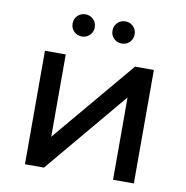

<svg xmlns="http://www.w3.org/2000/svg" viewBox="-81 -805 857 883"><g transform="rotate(10 347.5 -363.5)"><path d="M93 -529.9H190.1V-145.4L513.6 -529.9H601.6V0H504.4V-384.4L181.9 0H93ZM382.7 -675.6Q382.7 -697.5 397.6 -712.4Q412.4 -727.3 434.4 -727.3Q456.3 -727.3 471.2 -712.4Q486.1 -697.5 486.1 -675.6Q486.1 -653.6 471.2 -638.7Q456.3 -623.9 434.4 -623.9Q412.4 -623.9 397.6 -638.7Q382.7 -653.6 382.7 -675.6ZM196.4 -675.6Q196.4 -697.5 211.3 -712.4Q226.1 -727.3 248.1 -727.3Q270 -727.3 284.9 -712.4Q299.9 -697.5 299.9 -675.6Q299.9 -653.6 284.9 -638.7Q270 -623.9 248.1 -623.9Q226.1 -623.9 211.3 -638.7Q196.4 -653.6 196.4 -675.6Z"/></g></svg>

Font: iiserrat Thin
Style: Regular
Weight: 100
Designer: Akira Ohta
Foundry: Akira Ohta
Version: Version 1.200;Glyphs 3.3.1 (3343)